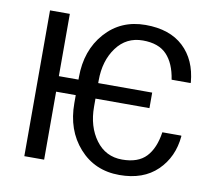

<svg xmlns="http://www.w3.org/2000/svg" viewBox="-80 -817 1057 922"><g transform="rotate(10 448.5 -356.5)"><path d="M189.9 -407.2H285.6V-418.9Q285.6 -550.3 361.6 -636Q437.5 -721.7 558.1 -721.7Q676.3 -721.7 743.2 -658.9Q810.1 -596.2 819.3 -487.3L818.4 -484.4H726.1Q714.4 -562.5 674.8 -604.2Q635.3 -646 558.1 -646Q477.5 -646 429.7 -581.1Q381.8 -516.1 381.8 -419.9V-407.2H645V-331.5H381.8V-292.5Q381.8 -195.3 429.7 -130.4Q477.5 -65.4 558.1 -65.4Q635.7 -65.4 675 -106.9Q714.4 -148.4 726.1 -228H818.4L819.3 -225.1Q810.1 -122.1 742.2 -56.2Q674.3 9.8 558.1 9.8Q437.5 9.8 361.6 -75.7Q285.6 -161.1 285.6 -292.5V-331.5H189.9V0H93.3V-710.9H189.9Z"/></g></svg>

Font: GeogebraSans
Style: Regular
Weight: 400
Designer: Google
Version: Version 1.100140; 2013